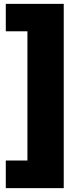

<svg xmlns="http://www.w3.org/2000/svg" viewBox="-20 -847 365 994"><path d="M310 -827V127H10V-16H122V-685H10V-827Z"/></svg>

Font: Fira Sans Black
Style: Regular
Weight: 900
Designer: Carrois Corporate & Edenspiekermann AG
Foundry: Carrois Corporate GbR & Edenspiekermann AG
Version: Version 4.203